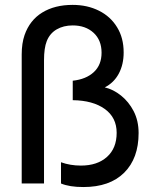

<svg xmlns="http://www.w3.org/2000/svg" viewBox="-20 -755 650 790"><path d="M323.2 14.6Q265.6 14.6 231 0V-87.4Q269 -73.7 313 -73.7Q380.4 -73.7 420.2 -109.4Q460 -145 460 -208.5Q460 -271.5 411.1 -306.6Q362.3 -341.8 279.3 -342.8V-422.9Q334 -428.7 366 -458.3Q397.9 -487.8 397.9 -538.1Q397.9 -589.8 365 -620.1Q332 -650.4 279.3 -650.4Q241.2 -650.4 213.1 -634Q185.1 -617.7 172.4 -585.9Q161.1 -557.6 161.1 -506.8V0H69.3V-530.8Q69.3 -576.7 81.1 -610.8Q102.5 -671.9 153.8 -703.4Q205.1 -734.9 278.8 -734.9Q339.4 -734.9 387.2 -710.9Q435.1 -687 461.9 -642.6Q488.8 -599.1 488.8 -539.1Q488.8 -489.7 468.8 -452.1Q448.7 -414.6 411.1 -395.5Q446.3 -387.2 478 -361.8Q509.8 -336.4 529.8 -297.9Q550.3 -258.3 550.3 -207.5Q550.3 -103.5 491 -44.4Q431.6 14.6 323.2 14.6Z"/></svg>

Font: Vela Sans Med
Style: Regular
Weight: 500
Designer: Principal design: Mikhail Sharanda - project Manrope.
Design modification: Ravid Balaliev
Foundry: Mikhail Sharanda
Version: Version 1.001